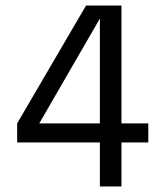

<svg xmlns="http://www.w3.org/2000/svg" viewBox="-20 -674 580 694"><path d="M419 0H341V-159H42V-228L291 -654H419V-228H516V-159H419ZM341 -228V-607L122 -228Z"/></svg>

Font: Hind Jalandhar
Style: Regular
Weight: 400
Designer: Namrata Goyal
Foundry: Indian Type Foundry
Version: Version 0.702;PS 1.0;hotconv 1.0.81;makeotf.lib2.5.63406